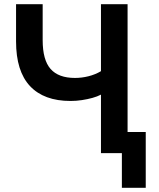

<svg xmlns="http://www.w3.org/2000/svg" viewBox="-20 -725 751 909"><path d="M557 164V0H458V-277Q441 -268 417.5 -261.5Q394 -255 367.5 -251Q341 -247 314 -247Q188 -247 122 -317.5Q56 -388 56 -529V-705H182V-535Q182 -441 219.5 -398.5Q257 -356 335 -356Q367 -356 399 -364Q431 -372 458 -388V-705H584V-100H670V164Z"/></svg>

Font: Nunito Sans 10pt SemiCondensed
Style: Bold
Weight: 700
Width: 4
Designer: Vernon Adams
Foundry: Vernon Adams
Version: Version 3.101;gftools[0.9.27]